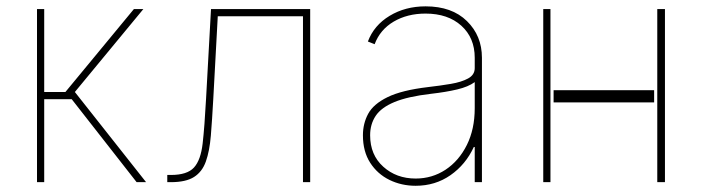

<svg xmlns="http://www.w3.org/2000/svg" viewBox="-20 -574 2211 605"><path d="M96.6 0V-545.5H119.3V-284.1H186.1L402 -545.5H431.8L215.9 -284.1L440.3 0H410.5L206 -261.4H119.3V0Z M507.1 0V-22.7H518.5Q570 -22.7 591.3 -46.2Q612.6 -69.6 618.6 -122.3Q624.6 -175.1 629.3 -262.8L644.9 -545.5H957.4V0H934.7V-522.7H666.2L652 -261.4Q648.4 -196 644.4 -146.8Q640.3 -97.7 628.7 -65.2Q617.2 -32.7 591.4 -16.3Q565.7 0 518.5 0Z M1289.8 11.4Q1245 11.4 1207.2 -7.1Q1169.4 -25.6 1146.5 -61.1Q1123.6 -96.6 1123.6 -147.7Q1123.6 -184.7 1140.1 -215.4Q1156.6 -246.1 1201.2 -267.9Q1245.7 -289.8 1329.5 -299.7Q1367.2 -304 1400.6 -309.7Q1433.9 -315.3 1454.9 -326.7Q1475.9 -338.1 1475.9 -359.4V-392Q1475.9 -454.9 1433.6 -493.1Q1391.3 -531.2 1321 -531.2Q1263.5 -531.2 1220.5 -505.9Q1177.6 -480.5 1160.5 -434.7L1139.2 -443.2Q1158.4 -494.3 1207.7 -524.1Q1257.1 -554 1321 -554Q1404.1 -554 1451.3 -507.6Q1498.6 -461.3 1498.6 -392V0H1475.9V-110.8H1473Q1447.4 -55.4 1399.5 -22Q1351.6 11.4 1289.8 11.4ZM1289.8 -11.4Q1341.6 -11.4 1383.9 -39.2Q1426.1 -67.1 1451 -117Q1475.9 -166.9 1475.9 -233V-315.3Q1455.6 -300.4 1420.3 -292.1Q1384.9 -283.7 1338.1 -278.4Q1264.9 -269.9 1223 -252.5Q1181.1 -235.1 1163.7 -208.8Q1146.3 -182.5 1146.3 -147.7Q1146.3 -85.9 1187.7 -48.7Q1229 -11.4 1289.8 -11.4Z M2075.3 -545.5V0H2051.1V-545.5ZM1714.5 -545.5V0H1691.8V-545.5ZM2041.2 -289.8V-251.4H1724.4V-289.8Z"/></svg>

Font: Inter UI Thin
Style: Regular
Weight: 100
Designer: Rasmus Andersson
Foundry: rsms
Version: 3.2;8d6f07862